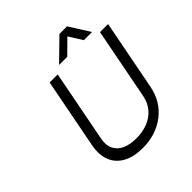

<svg xmlns="http://www.w3.org/2000/svg" viewBox="-225 -1009 1178 1178"><g transform="rotate(-45 364.5 -419.5)"><path d="M134 -225 222 -680H292L202 -215Q192 -164 209 -129.5Q226 -95 264 -78Q302 -61 356 -61Q411 -61 455.5 -78.5Q500 -96 529.5 -130.5Q559 -165 569 -215L659 -680H729L641 -225Q620 -116 538.5 -53.5Q457 9 342 9Q266 9 214 -19Q162 -47 141 -99.5Q120 -152 134 -225ZM475 -848H541L625 -715H554L492 -814H510L410 -715H339Z"/></g></svg>

Font: Teachers[wght] Italic
Style: Regular
Weight: 400
Designer: Alfredo Marco Pradil & Chank Diesel
Version: Version 1.000;Glyphs 3.1.2 (3151)